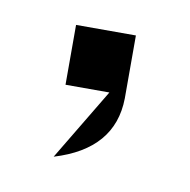

<svg xmlns="http://www.w3.org/2000/svg" viewBox="-36 -111 234 237"><g transform="rotate(10 80.5 7.5)"><path d="M43 -75H118V0V4Q117 68 44 90L98 0H43Z"/></g></svg>

Font: HiLo-Deco
Style: Deco
Weight: 500
Version: Version 001.000